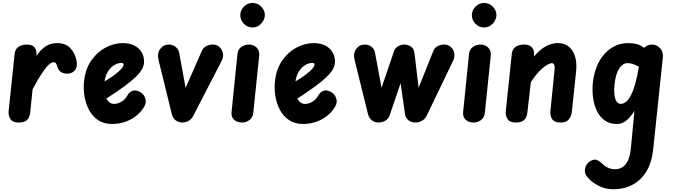

<svg xmlns="http://www.w3.org/2000/svg" viewBox="-20 -850 4680 1332"><path d="M108.5 0Q67.5 0 52 -24.2Q36.5 -48.5 40 -80.5L81.5 -476Q85 -509 108 -525Q131 -541 167.5 -541Q204.5 -541 220.2 -520.5Q236 -500 233.5 -467L233 -461Q262 -506 296.5 -528.5Q331 -551 375.5 -551Q435 -551 467 -517Q499 -483 509.5 -435.5Q518 -399 508 -376Q498 -353 471.5 -343Q440.5 -333.5 412.8 -344.8Q385 -356 375.5 -394Q372 -408 365.8 -413.2Q359.5 -418.5 350.5 -418.5Q338 -418.5 318.8 -401.2Q299.5 -384 271.8 -343Q244 -302 206 -230L189.5 -69Q188 -53.5 181.5 -37.5Q175 -21.5 158.2 -10.8Q141.5 0 108.5 0Z M757 10Q700.5 10 661 -16.5Q621.5 -43 598 -86.8Q574.5 -130.5 566 -182.8Q557.5 -235 563 -286Q572.5 -372 613.8 -431Q655 -490 713.5 -520.5Q772 -551 832.5 -551Q880 -551 912.8 -533.8Q945.5 -516.5 962.5 -487.5Q979.5 -458.5 979.5 -422.5Q979.5 -398 966.5 -373Q953.5 -348 923.8 -318.5Q894 -289 843.5 -251.8Q793 -214.5 718 -166Q724 -155.5 731.5 -147.2Q739 -139 748.8 -134Q758.5 -129 770 -129Q797.5 -129 823 -144.5Q848.5 -160 862 -185Q876 -211.5 899.5 -220Q923 -228.5 953.5 -211Q978.5 -196.5 987.8 -168.5Q997 -140.5 983 -115Q951 -56.5 890 -23.2Q829 10 757 10ZM705 -285Q737 -304 761.5 -321.5Q786 -339 803 -354Q820 -369 828.8 -381Q837.5 -393 837.5 -400.5Q837.5 -406 834.8 -409.8Q832 -413.5 822 -413.5Q799.5 -413.5 775 -399.8Q750.5 -386 731.5 -358.2Q712.5 -330.5 705.5 -288Z M1172 -58.5 1080 -433Q1069 -479 1091.2 -510Q1113.5 -541 1151.5 -541Q1178 -541 1198.2 -524.8Q1218.5 -508.5 1223 -484L1267.5 -240.5L1381.5 -499.5Q1390.5 -520 1412 -530.5Q1433.5 -541 1457 -541Q1483 -541 1502 -524.2Q1521 -507.5 1526.5 -481.2Q1532 -455 1517 -426.5L1321.5 -48Q1307.5 -20.5 1286.2 -10.2Q1265 0 1246.5 0Q1222 0 1200.8 -13.8Q1179.5 -27.5 1172 -58.5Z M1659 0Q1627 0 1605 -18.5Q1583 -37 1586.5 -74L1627.5 -476Q1631 -509 1655 -525Q1679 -541 1708 -541Q1737.5 -541 1759.8 -520.5Q1782 -500 1778 -461.5L1737 -66.5Q1733.5 -34.5 1710.5 -17.2Q1687.5 0 1659 0ZM1647 -745Q1647 -778.5 1672.2 -804Q1697.5 -829.5 1731.5 -829.5Q1768.5 -829.5 1793 -803.2Q1817.5 -777 1817.5 -746.5Q1817.5 -726 1806.2 -705.8Q1795 -685.5 1775.8 -672.5Q1756.5 -659.5 1731.5 -659.5Q1697.5 -659.5 1672.2 -684.8Q1647 -710 1647 -745Z M2081.5 10Q2025 10 1985.5 -16.5Q1946 -43 1922.5 -86.8Q1899 -130.5 1890.5 -182.8Q1882 -235 1887.5 -286Q1897 -372 1938.2 -431Q1979.5 -490 2038 -520.5Q2096.5 -551 2157 -551Q2204.5 -551 2237.2 -533.8Q2270 -516.5 2287 -487.5Q2304 -458.5 2304 -422.5Q2304 -398 2291 -373Q2278 -348 2248.2 -318.5Q2218.5 -289 2168 -251.8Q2117.5 -214.5 2042.5 -166Q2048.5 -155.5 2056 -147.2Q2063.5 -139 2073.2 -134Q2083 -129 2094.5 -129Q2122 -129 2147.5 -144.5Q2173 -160 2186.5 -185Q2200.5 -211.5 2224 -220Q2247.5 -228.5 2278 -211Q2303 -196.5 2312.2 -168.5Q2321.5 -140.5 2307.5 -115Q2275.5 -56.5 2214.5 -23.2Q2153.5 10 2081.5 10ZM2029.5 -285Q2061.5 -304 2086 -321.5Q2110.5 -339 2127.5 -354Q2144.5 -369 2153.2 -381Q2162 -393 2162 -400.5Q2162 -406 2159.2 -409.8Q2156.5 -413.5 2146.5 -413.5Q2124 -413.5 2099.5 -399.8Q2075 -386 2056 -358.2Q2037 -330.5 2030 -288Z M2532.5 -60 2440 -434.5Q2429 -480.5 2451.2 -510.8Q2473.5 -541 2511.5 -541Q2538 -541 2557.5 -525.2Q2577 -509.5 2581.5 -485L2627 -241L2714.5 -498Q2721.5 -517.5 2742.2 -529.2Q2763 -541 2784.5 -541Q2811 -541 2831.5 -526.2Q2852 -511.5 2855 -485L2884 -241L2987.5 -499.5Q2996 -520 3017.5 -530.5Q3039 -541 3060.5 -541Q3088 -541 3107 -524.5Q3126 -508 3131.2 -482Q3136.5 -456 3122.5 -426.5L2940.5 -48Q2929.5 -25 2908.2 -12.5Q2887 0 2862.5 0Q2835 0 2814.5 -15.5Q2794 -31 2790 -58.5L2759 -272.5L2683 -49.5Q2675 -26 2653.5 -13Q2632 0 2604 0Q2579.5 0 2559.5 -15.8Q2539.5 -31.5 2532.5 -60Z M3265.5 0Q3233.5 0 3211.5 -18.5Q3189.5 -37 3193 -74L3234 -476Q3237.5 -509 3261.5 -525Q3285.5 -541 3314.5 -541Q3344 -541 3366.2 -520.5Q3388.5 -500 3384.5 -461.5L3343.5 -66.5Q3340 -34.5 3317 -17.2Q3294 0 3265.5 0ZM3253.5 -745Q3253.5 -778.5 3278.8 -804Q3304 -829.5 3338 -829.5Q3375 -829.5 3399.5 -803.2Q3424 -777 3424 -746.5Q3424 -726 3412.8 -705.8Q3401.5 -685.5 3382.2 -672.5Q3363 -659.5 3338 -659.5Q3304 -659.5 3278.8 -684.8Q3253.5 -710 3253.5 -745Z M3557.5 0Q3516.5 0 3501 -24.2Q3485.5 -48.5 3489 -80.5L3530.5 -476Q3534 -509 3557 -525Q3580 -541 3616.5 -541Q3653.5 -541 3670.8 -520.8Q3688 -500.5 3685 -468L3684 -457.5Q3725.5 -506.5 3766.8 -528.8Q3808 -551 3849 -551Q3917.5 -551 3951.8 -497Q3986 -443 3976.5 -353.5L3947 -71.5Q3944.5 -46 3927.2 -23Q3910 0 3870 0Q3825.5 0 3810.2 -24.2Q3795 -48.5 3798.5 -80.5L3827 -363Q3829.5 -386.5 3825 -399.2Q3820.5 -412 3807.5 -412Q3798 -412 3777.2 -401Q3756.5 -390 3727.5 -361.8Q3698.5 -333.5 3663 -280.5L3638.5 -69Q3637 -53.5 3630.2 -37.5Q3623.5 -21.5 3606.8 -10.8Q3590 0 3557.5 0Z M4258.5 10Q4208.5 10 4174.2 -15.2Q4140 -40.5 4120.2 -82.2Q4100.5 -124 4094 -175Q4087.5 -226 4093 -277Q4102.5 -363 4137 -424.2Q4171.5 -485.5 4223.5 -518.2Q4275.5 -551 4336.5 -551Q4367.5 -551 4395.2 -544.8Q4423 -538.5 4448 -518L4449.5 -519.5Q4460.5 -530.5 4474.5 -535.8Q4488.5 -541 4504 -541Q4535.5 -541 4559 -515.8Q4582.5 -490.5 4578.5 -451.5L4511.5 186Q4502 278 4464 339.8Q4426 401.5 4367.2 432.2Q4308.5 463 4236.5 463Q4175 463 4127.8 436.5Q4080.5 410 4057 381Q4032.5 353 4038.8 320.5Q4045 288 4071 270.5Q4101.5 251 4121.8 260.2Q4142 269.5 4154.5 282Q4174 302.5 4197.5 313.2Q4221 324 4245.5 324Q4275 324 4298.2 309.8Q4321.5 295.5 4336.8 262.8Q4352 230 4357 175.5L4381.5 -81Q4368 -59 4350.2 -38Q4332.5 -17 4310 -3.5Q4287.5 10 4258.5 10ZM4243 -262.5Q4240 -233 4241.2 -208.5Q4242.5 -184 4248 -166.2Q4253.5 -148.5 4263.2 -139Q4273 -129.5 4287 -129.5Q4305 -129.5 4322.2 -143Q4339.5 -156.5 4355.5 -186.2Q4371.5 -216 4385.8 -264.8Q4400 -313.5 4412 -383.5L4412.5 -386.5Q4389 -401 4369.8 -406.5Q4350.5 -412 4335 -412Q4299 -412 4274.8 -373.2Q4250.5 -334.5 4243 -262.5Z"/></svg>

Font: Edu SA Hand
Style: Regular
Weight: 400
Designer: Tina and Corey Anderson, Eben Sorkin, Mirko Velimirovic
Foundry: Google for Education
Version: Version 2.000